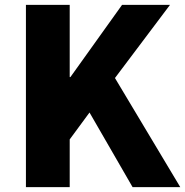

<svg xmlns="http://www.w3.org/2000/svg" viewBox="-20 -725 757 785"><path d="M86 -705V40H265V-155L346 -265L522 40H717L450 -406L675 -705H479L268 -410H265V-705Z"/></svg>

Font: コーポレート・ロゴ ver3 Bold
Style: Regular
Weight: 700
Designer: [KANA_main] LOGOTYPE.JP [Source Han Sans] Ryoko NISHIZUKA 西塚涼子 (kana, bopomofo & ideographs); Paul D. Hunt (Latin, Greek
Version: Version 12.001;FEAKit 1.0